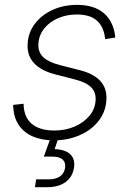

<svg xmlns="http://www.w3.org/2000/svg" viewBox="-20 -567 534 791"><path d="M203.1 11.2Q152.3 11.2 115.7 -4.6Q79.1 -20.5 58.3 -50.5Q37.6 -80.6 34.7 -122.6Q34.2 -127 34.2 -128.4Q34.2 -129.9 34.2 -134.8L77.1 -139.6Q78.1 -84.5 110.8 -56.9Q143.6 -29.3 203.6 -29.3Q250 -29.3 288.1 -45.9Q326.2 -62.5 349.6 -91.3Q373 -120.1 374 -157.2Q375 -188.5 354.5 -208.3Q334 -228 292 -238.8L208.5 -260.3Q149.4 -275.4 120.4 -306.6Q91.3 -337.9 93.8 -384.8Q95.7 -432.6 123.8 -469.2Q151.9 -505.9 197 -526.4Q242.2 -546.9 296.9 -546.9Q366.2 -546.9 405.5 -514.6Q444.8 -482.4 453.6 -423.8Q454.1 -420.4 454.3 -418.2Q454.6 -416 454.6 -412.1L413.1 -405.8Q408.7 -454.6 380.4 -481Q352.1 -507.3 296.4 -507.3Q252.9 -507.3 217.3 -491.2Q181.6 -475.1 160.4 -447.3Q139.2 -419.4 138.2 -383.8Q136.7 -352.1 158.2 -331.5Q179.7 -311 225.1 -299.3L307.1 -278.3Q364.7 -264.2 392.8 -233.9Q420.9 -203.6 418.5 -157.2Q417 -119.6 399.4 -88.6Q381.8 -57.6 352.3 -35.4Q322.8 -13.2 284.4 -1Q246.1 11.2 203.1 11.2ZM124 204.1 128.9 171.9H180.2Q209.5 171.9 226.8 159.9Q244.1 147.9 248 125.5Q251.5 103 238.5 90.6Q225.6 78.1 193.4 78.1H160.6L193.8 -14.2H220.7L221.2 0L205.1 47.4Q249 48.8 269.8 68.8Q290.5 88.9 284.7 125Q278.3 162.6 249.8 183.3Q221.2 204.1 174.8 204.1Z"/></svg>

Font: Inter 18pt ExtraLight
Style: Italic
Weight: 250
Italic angle: -9.3988°
Designer: Rasmus Andersson
Foundry: rsms
Version: Version 4.001;git-66647c0bb